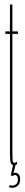

<svg xmlns="http://www.w3.org/2000/svg" viewBox="-20 -742 111 868"><path d="M44 5Q33.5 5 29.2 -4.5Q25 -14 25 -50V-589H4V-600H25V-721.5H36V-600H61V-589H36V-59Q36 -23 37.5 -14.5Q39 -6 46 -6Q51 -6 57 -11V0Q51 5 44 5ZM36 107Q30 107 25.8 105.8Q21.5 104.5 20 104L24 95Q25.5 95.5 29 96.2Q32.5 97 37 97Q45.5 97 53.2 90.5Q61 84 61 69Q61 58.5 56.8 53.8Q52.5 49 48 49Q45 49 42.2 50.5Q39.5 52 38 55L39 45Q40.5 42 43.5 40.5Q46.5 39 50 39Q57.5 39 64.2 45.8Q71 52.5 71 69Q71 79.5 67.8 86.8Q64.5 94 59.2 98.5Q54 103 47.8 105Q41.5 107 36 107ZM38 55 29 50 40 0H51Z"/></svg>

Font: Anybody UltraCondensed Thin
Style: Regular
Weight: 100
Width: 1
Designer: Tyler Finck
Foundry: Etcetera Type Company
Version: Version 1.110